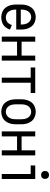

<svg xmlns="http://www.w3.org/2000/svg" viewBox="1102 -1890 796 3040"><g transform="rotate(90 1500.0 -370.0)"><path d="M257 8Q213 8 172 -8Q131 -24 103 -58Q75 -92 63.5 -134.5Q52 -177 52 -220V-310Q52 -353 63 -394.5Q74 -436 100.5 -470Q127 -504 167 -521Q207 -538 250 -538Q293 -538 333 -521Q373 -504 399.5 -470Q426 -436 437 -394.5Q448 -353 448 -310V-229H132V-220Q132 -192 138.5 -164Q145 -136 161 -112.5Q177 -89 203 -76.5Q229 -64 257 -64Q284 -64 309.5 -75.5Q335 -87 351.5 -110Q368 -133 376 -159L449 -130Q436 -89 408 -56Q380 -23 339.5 -7.5Q299 8 257 8ZM132 -301H368V-310Q368 -338 362.5 -365Q357 -392 342 -415.5Q327 -439 302.5 -452.5Q278 -466 250 -466Q222 -466 197.5 -452.5Q173 -439 158 -415.5Q143 -392 137.5 -365Q132 -338 132 -310Z M560 0V-530H640V-314H860V-530H940V0H860V-242H640V0Z M1210 0V-458H1048V-530H1452V-458H1290V0Z M1750 8Q1707 8 1667 -9Q1627 -26 1600.5 -60Q1574 -94 1563 -135.5Q1552 -177 1552 -220V-310Q1552 -353 1563 -394.5Q1574 -436 1600.5 -470Q1627 -504 1667 -521Q1707 -538 1750 -538Q1793 -538 1833 -521Q1873 -504 1899.5 -470Q1926 -436 1937 -394.5Q1948 -353 1948 -310V-220Q1948 -177 1937 -135.5Q1926 -94 1899.5 -60Q1873 -26 1833 -9Q1793 8 1750 8ZM1750 -64Q1778 -64 1802.5 -77.5Q1827 -91 1842 -114.5Q1857 -138 1862.5 -165Q1868 -192 1868 -220V-310Q1868 -338 1862.5 -365Q1857 -392 1842 -415.5Q1827 -439 1802.5 -452.5Q1778 -466 1750 -466Q1722 -466 1697.5 -452.5Q1673 -439 1658 -415.5Q1643 -392 1637.5 -365Q1632 -338 1632 -310V-220Q1632 -192 1637.5 -165Q1643 -138 1658 -114.5Q1673 -91 1697.5 -77.5Q1722 -64 1750 -64Z M2060 0V-530H2140V-314H2360V-530H2440V0H2360V-242H2140V0Z M2735 0V-458H2599L2600 -530H2814V0ZM2750 -623Q2733 -623 2717.5 -630Q2702 -637 2694.5 -652.5Q2687 -668 2688 -685Q2687 -702 2694.5 -717.5Q2702 -733 2717.5 -740.5Q2733 -748 2750 -748Q2767 -748 2782.5 -740.5Q2798 -733 2805 -717.5Q2812 -702 2813 -685Q2812 -668 2805 -652.5Q2798 -637 2782.5 -630Q2767 -623 2750 -623Z"/></g></svg>

Font: Iosevka SS01
Style: Regular
Weight: 400
Monospace: yes
Designer: Belleve Invis
Foundry: Belleve Invis
Version: 2.3.3; ttfautohint (v1.8.3)